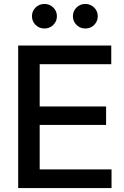

<svg xmlns="http://www.w3.org/2000/svg" viewBox="-20 -960 635 980"><path d="M72.8 0V-727.5H547.9V-632.3H182.6V-416.5H521.5V-322.3H182.6V-95.2H549.3V0ZM415.5 -814.5Q389.2 -814.5 370.6 -832.8Q352.1 -851.1 352.1 -877.4Q352.1 -903.3 370.6 -921.6Q389.2 -939.9 415.5 -939.9Q441.9 -939.9 460.4 -921.6Q479 -903.3 479 -877.4Q479 -851.1 460.7 -832.8Q442.4 -814.5 415.5 -814.5ZM207 -814.5Q180.2 -814.5 161.6 -832.8Q143.1 -851.1 143.1 -877.4Q143.1 -903.3 161.6 -921.6Q180.2 -939.9 207 -939.9Q233.4 -939.9 252 -921.6Q270.5 -903.3 270.5 -877.4Q270.5 -851.1 252 -832.8Q233.4 -814.5 207 -814.5Z"/></svg>

Font: Inter 24pt Medium
Style: Regular
Weight: 500
Designer: Rasmus Andersson
Foundry: rsms
Version: Version 4.001;git-66647c0bb